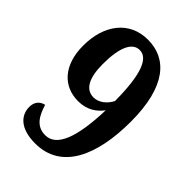

<svg xmlns="http://www.w3.org/2000/svg" viewBox="-217 -817 921 921"><g transform="rotate(45 243.5 -356.5)"><path d="M198 11C377 11 449 -160 449 -388C449 -628 356 -724 229 -724C104 -724 29 -626 29 -484C29 -351 100 -278 200 -278C260 -278 299 -306 325 -341C319 -149 280 -51 204 -51C143 -51 118 -98 101 -154C68 -147 54 -122 54 -93C54 -40 93 11 198 11ZM240 -343C185 -343 158 -395 158 -488C158 -601 186 -661 236 -661C290 -661 324 -589 325 -404C309 -371 276 -343 240 -343Z"/></g></svg>

Font: Noto Serif Tamil Condensed
Style: Bold
Weight: 700
Width: 3
Designer: Indian Type Foundry, Tom Grace, and the Monotype Design Team
Foundry: Monotype Imaging Inc.
Version: Version 2.004